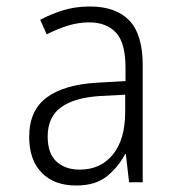

<svg xmlns="http://www.w3.org/2000/svg" viewBox="-20 -562 540 592"><path d="M215 10Q147 10 108.5 -29.5Q70 -69 70 -140Q70 -221 123.5 -261Q177 -301 279 -307L367 -312V-353Q367 -430 337.5 -461.5Q308 -493 255 -493Q222 -493 189.5 -483Q157 -473 124 -456L104 -501Q140 -520 177 -531Q214 -542 257 -542Q337 -542 378.5 -499Q420 -456 420 -361V0H378L368 -87H366Q344 -46 309 -18Q274 10 215 10ZM226 -39Q290 -39 328 -85.5Q366 -132 366 -217V-270L289 -266Q209 -261 168 -231Q127 -201 127 -141Q127 -89 154 -64Q181 -39 226 -39Z"/></svg>

Font: Noto Sans Mono ExtraCondensed Light
Style: Regular
Weight: 300
Width: 2
Designer: Monotype Design Team
Foundry: Monotype Imaging Inc.
Version: Version 2.014; ttfautohint (v1.8.4.7-5d5b)